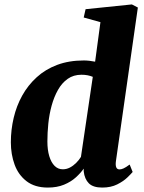

<svg xmlns="http://www.w3.org/2000/svg" viewBox="-20 -837 648 867"><path d="M503.5 -109.5Q501 -91.5 504.8 -81.8Q508.5 -72 520 -72Q527.5 -72 537.8 -76.5Q548 -81 565.5 -94L579 -60.5Q572.5 -52.5 555 -35.5Q537.5 -18.5 509 -4.2Q480.5 10 441.5 10Q400.5 10 381.2 -9.2Q362 -28.5 358 -63V-75.5Q344.5 -56 322.5 -36Q300.5 -16 269 -3Q237.5 10 196 10Q137.5 10 100.2 -18.5Q63 -47 46 -93.5Q29 -140 29 -194.5Q29 -251 41.8 -305Q54.5 -359 80.5 -405.8Q106.5 -452.5 145.8 -488.2Q185 -524 238.2 -544Q291.5 -564 359 -564Q370.5 -564 383.8 -562.5Q397 -561 409.5 -558.5L433.5 -737L358 -758L366.5 -795.5L575.5 -817L602.5 -803ZM399 -490Q388.5 -494.5 375.8 -497Q363 -499.5 348 -499.5Q312 -499.5 285.8 -481Q259.5 -462.5 241.8 -431Q224 -399.5 213.2 -360.2Q202.5 -321 198.2 -279Q194 -237 194 -198Q194 -160 202.5 -131.8Q211 -103.5 226.5 -88Q242 -72.5 263.5 -72.5Q280.5 -72.5 295.8 -80.5Q311 -88.5 324 -101.5Q337 -114.5 345.5 -128.5Z"/></svg>

Font: Merriweather 28pt Black
Style: Italic
Weight: 900
Italic angle: -7.8°
Version: Version 2.101